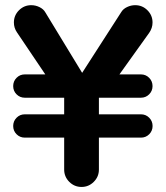

<svg xmlns="http://www.w3.org/2000/svg" viewBox="-20 -730 658 760"><path d="M302.8 10Q274.5 10 254.2 -10.2Q234 -30.5 234 -58.8V-360.2L209.5 -361L47.2 -601.8Q35 -619.5 35 -641Q35 -669.2 55.2 -689.4Q75.5 -709.5 103.5 -709.5Q121 -709.5 136.8 -701.6Q152.5 -693.8 159.8 -680.5L343.8 -378.2L264.5 -378.5L460 -682.2Q467.5 -694.8 483 -702.1Q498.5 -709.5 515.2 -709.5Q543.5 -709.5 563.6 -689.4Q583.8 -669.2 583.8 -641Q583.8 -619 570.5 -600L401.2 -363.5L371.5 -362.2V-58.8Q371.5 -30.5 351.2 -10.2Q331 10 302.8 10ZM78.2 -185.2Q59 -185.2 45.6 -198.6Q32.2 -212 32.2 -231.2Q32.2 -250.5 45.6 -264Q59 -277.5 78.2 -277.5H538Q557.2 -277.5 570.6 -264Q584 -250.5 584 -231.2Q584 -212 570.6 -198.6Q557.2 -185.2 538 -185.2ZM78.2 -343.2Q59 -343.2 45.6 -356.6Q32.2 -370 32.2 -389.2Q32.2 -408.5 45.6 -422Q59 -435.5 78.2 -435.5H537.8Q557 -435.5 570.4 -422Q583.8 -408.5 583.8 -389.2Q583.8 -370 570.4 -356.6Q557 -343.2 537.8 -343.2Z"/></svg>

Font: National Park
Style: Regular
Weight: 400
Designer: Andrea Herstowski, Ben Hoepner
Version: Version 1.009